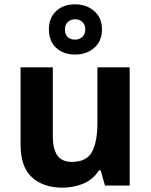

<svg xmlns="http://www.w3.org/2000/svg" viewBox="-20 -857 697 887"><path d="M579 -546V0H465L445 -70H437Q411 -28 365.5 -9Q320 10 269 10Q181 10 128 -37.5Q75 -85 75 -190V-546H224V-227Q224 -169 245 -139Q266 -109 312 -109Q380 -109 405 -155.5Q430 -202 430 -289V-546ZM327 -605Q273 -605 239.5 -636Q206 -667 206 -721Q206 -775 239.5 -806Q273 -837 327 -837Q379 -837 415 -806Q451 -775 451 -722Q451 -667 415.5 -636Q380 -605 327 -605ZM327 -674Q347 -674 360.5 -686.5Q374 -699 374 -721Q374 -743 360.5 -755.5Q347 -768 327 -768Q307 -768 293.5 -755.5Q280 -743 280 -721Q280 -699 292 -686.5Q304 -674 327 -674Z"/></svg>

Font: Noto Sans Bengali
Style: Bold
Weight: 700
Designer: Jelle Bosma - Monotype Design Team
Foundry: Monotype Imaging Inc.
Version: Version 2.003; ttfautohint (v1.8.4.7-5d5b)